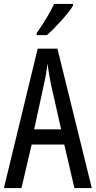

<svg xmlns="http://www.w3.org/2000/svg" viewBox="-20 -963 490 983"><path d="M354 -934V-943H257C236 -898 206 -848 168 -794V-783H220C261 -819 329 -892 354 -934ZM361 0H450L274 -714H173L0 0H90L142 -223H309ZM240 -535 293 -301H155L206 -536C214 -571 220 -607 223 -638C227 -607 233 -572 240 -535Z"/></svg>

Font: Noto Sans Lao Looped ExtraCondensed
Style: Regular
Weight: 400
Width: 2
Designer: Mark Frömberg, Ben Mitchell
Foundry: The Fontpad Ltd
Version: Version 1.002